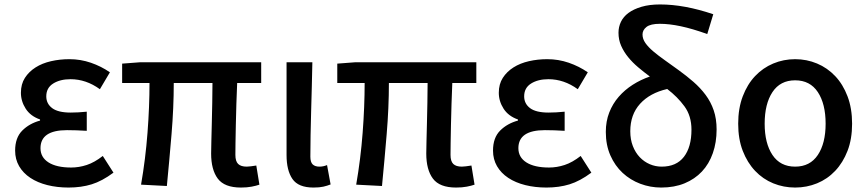

<svg xmlns="http://www.w3.org/2000/svg" viewBox="-20 -830 3898 863"><path d="M288 13Q237 13 193 2Q149 -9 116.5 -30.5Q84 -52 66 -83Q48 -114 48 -153Q48 -211 80 -243Q112 -275 160 -288V-293Q117 -308 95.5 -341.5Q74 -375 74 -413Q74 -452 92 -480Q110 -508 140 -527Q170 -546 209.5 -555Q249 -564 292 -564Q342 -564 388.5 -548Q435 -532 474 -505L429 -429Q367 -474 297 -474Q250 -474 219 -454.5Q188 -435 188 -397Q188 -364 214.5 -344Q241 -324 298 -324Q315 -324 332.5 -325Q350 -326 370 -328V-242Q322 -245 281 -245Q162 -245 162 -164Q162 -123 198 -100Q234 -77 300 -77Q335 -77 370 -88.5Q405 -100 442 -129L490 -54Q439 -16 392 -1.5Q345 13 288 13Z M529 -544 608 -550H1154V-457H1046Q1044 -414 1042.5 -364Q1041 -314 1040 -268.5Q1039 -223 1038.5 -187Q1038 -151 1038 -134Q1038 -105 1050.5 -93Q1063 -81 1089 -81Q1097 -81 1107.5 -82.5Q1118 -84 1132 -86L1146 0Q1132 5 1111 9Q1090 13 1063 13Q989 13 959 -27Q929 -67 929 -140Q929 -159 930 -195Q931 -231 932 -275.5Q933 -320 934 -367.5Q935 -415 935 -457H761Q761 -346 751 -226.5Q741 -107 730 6L614 0Q634 -115 643 -233Q652 -351 652 -457H529Z M1389 13Q1321 13 1294.5 -25.5Q1268 -64 1268 -133V-550H1384Q1383 -496 1381.5 -440Q1380 -384 1378.5 -329.5Q1377 -275 1376 -223Q1375 -171 1375 -126Q1375 -101 1385.5 -91Q1396 -81 1416 -81Q1433 -81 1450 -88L1466 -1Q1451 5 1433.5 9Q1416 13 1389 13Z M1496 -544 1575 -550H2121V-457H2013Q2011 -414 2009.5 -364Q2008 -314 2007 -268.5Q2006 -223 2005.5 -187Q2005 -151 2005 -134Q2005 -105 2017.5 -93Q2030 -81 2056 -81Q2064 -81 2074.5 -82.5Q2085 -84 2099 -86L2113 0Q2099 5 2078 9Q2057 13 2030 13Q1956 13 1926 -27Q1896 -67 1896 -140Q1896 -159 1897 -195Q1898 -231 1899 -275.5Q1900 -320 1901 -367.5Q1902 -415 1902 -457H1728Q1728 -346 1718 -226.5Q1708 -107 1697 6L1581 0Q1601 -115 1610 -233Q1619 -351 1619 -457H1496Z M2436 13Q2385 13 2341 2Q2297 -9 2264.5 -30.5Q2232 -52 2214 -83Q2196 -114 2196 -153Q2196 -211 2228 -243Q2260 -275 2308 -288V-293Q2265 -308 2243.5 -341.5Q2222 -375 2222 -413Q2222 -452 2240 -480Q2258 -508 2288 -527Q2318 -546 2357.5 -555Q2397 -564 2440 -564Q2490 -564 2536.5 -548Q2583 -532 2622 -505L2577 -429Q2515 -474 2445 -474Q2398 -474 2367 -454.5Q2336 -435 2336 -397Q2336 -364 2362.5 -344Q2389 -324 2446 -324Q2463 -324 2480.5 -325Q2498 -326 2518 -328V-242Q2470 -245 2429 -245Q2310 -245 2310 -164Q2310 -123 2346 -100Q2382 -77 2448 -77Q2483 -77 2518 -88.5Q2553 -100 2590 -129L2638 -54Q2587 -16 2540 -1.5Q2493 13 2436 13Z M2954 -81Q3020 -81 3054 -125Q3088 -169 3088 -247Q3088 -309 3056.5 -352Q3025 -395 2979 -430Q2901 -412 2857 -363.5Q2813 -315 2813 -240Q2813 -203 2824.5 -173.5Q2836 -144 2855.5 -123.5Q2875 -103 2900.5 -92Q2926 -81 2954 -81ZM3159 -677Q3092 -701 3040 -712Q2988 -723 2946 -723Q2904 -723 2886 -709Q2868 -695 2868 -675Q2868 -655 2881 -636.5Q2894 -618 2916.5 -599Q2939 -580 2968 -559.5Q2997 -539 3030 -515Q3066 -489 3097 -462Q3128 -435 3151.5 -403.5Q3175 -372 3188 -334Q3201 -296 3201 -248Q3201 -190 3184 -141.5Q3167 -93 3135 -59Q3103 -25 3057 -6Q3011 13 2952 13Q2903 13 2858 -4Q2813 -21 2778.5 -53Q2744 -85 2723.5 -131.5Q2703 -178 2703 -237Q2703 -285 2718.5 -324.5Q2734 -364 2761 -395Q2788 -426 2824 -449Q2860 -472 2901 -486Q2874 -506 2848.5 -527.5Q2823 -549 2803.5 -573Q2784 -597 2772 -624Q2760 -651 2760 -683Q2760 -709 2771 -732Q2782 -755 2805 -772Q2828 -789 2863.5 -799.5Q2899 -810 2947 -810Q3056 -810 3186 -766Z M3554 13Q3502 13 3455.5 -6Q3409 -25 3374 -62Q3339 -99 3318.5 -152Q3298 -205 3298 -274Q3298 -343 3318.5 -397Q3339 -451 3374 -488Q3409 -525 3455.5 -544.5Q3502 -564 3554 -564Q3606 -564 3652.5 -544.5Q3699 -525 3734 -488Q3769 -451 3789.5 -397Q3810 -343 3810 -274Q3810 -205 3789.5 -152Q3769 -99 3734 -62Q3699 -25 3652.5 -6Q3606 13 3554 13ZM3554 -81Q3621 -81 3656 -133.5Q3691 -186 3691 -274Q3691 -363 3656 -416Q3621 -469 3554 -469Q3487 -469 3452 -416Q3417 -363 3417 -274Q3417 -186 3452 -133.5Q3487 -81 3554 -81Z"/></svg>

Font: Kinto Sans Med
Style: Regular
Weight: 500
Designer: Authors: Ryoko NISHIZUKA  (kana & ideographs); Paul D. Hunt (Latin, Greek & Cyrillic); Wenlong ZHANG  (bopomofo); Sandol
Foundry: Adobe Systems Incorporated, ookami Inc.
Version: Version 0.001